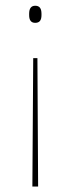

<svg xmlns="http://www.w3.org/2000/svg" viewBox="-20 -512 252 685"><path d="M116 153.5 113.5 -304.5H98.5L95.5 153.5ZM105.5 -491.5Q95 -491.5 89.5 -484.5Q84 -477.5 84 -463V-458Q84 -444 89.5 -437.2Q95 -430.5 105.5 -430.5Q117 -430.5 122.5 -437.2Q128 -444 128 -458V-463Q128 -477.5 122.5 -484.5Q117 -491.5 105.5 -491.5Z"/></svg>

Font: Anek Kannada Thin
Style: Regular
Weight: 250
Version: Version 1.003